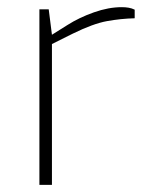

<svg xmlns="http://www.w3.org/2000/svg" viewBox="-20 -516 421 536"><path d="M90 0V-490H116L125 -419L168 -446Q201 -467 242 -481.5Q283 -496 320 -496Q330 -496 339 -494.5Q348 -493 356 -489V-465Q317 -464 278.5 -457Q240 -450 183 -422L125 -393V0Z"/></svg>

Font: REM Thin
Style: Regular
Weight: 250
Designer: Octavio Pardo
Foundry: Ashler Design
Version: Version 1.005;gftools[0.9.28]